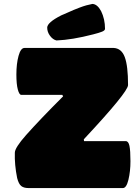

<svg xmlns="http://www.w3.org/2000/svg" viewBox="-20 -953 684 973"><path d="M404.8 -247.1 405.8 -237.8H617.2Q630.9 -237.8 636 -213.9Q641.1 -189.9 641.1 -136.2Q641.1 -84.5 630.9 -42.2Q620.6 0 603 0H124Q100.6 0 87.6 -10.3Q74.7 -20.5 66.9 -50.8Q53.2 -119.1 55.2 -179.2Q55.2 -204.1 111.8 -268.1Q182.1 -347.2 299.8 -464.8L295.9 -472.2H87.9Q77.6 -472.2 70.3 -499.3Q63 -526.4 63 -575.2Q63 -629.9 74 -669.9Q85 -710 104 -710H556.2Q595.7 -708 612.3 -663.6Q628.9 -619.1 628.9 -522Q628.9 -486.8 404.8 -247.1ZM448.2 -933.1Q473.1 -932.1 492.2 -897Q512.2 -856.4 512.2 -807.1Q512.2 -798.8 497.6 -792.7Q482.9 -786.6 452.1 -778.8Q345.2 -751 266.1 -748Q247.6 -752.4 233.4 -771.7Q219.2 -791 219.2 -813Q219.2 -838.9 290 -875Q297.4 -877.9 319.8 -887.9Q342.3 -897.9 353.3 -902.6Q364.3 -907.2 382.8 -914.3Q401.4 -921.4 417 -925.8Q432.6 -930.2 448.2 -933.1Z"/></svg>

Font: GGS TheRock Black
Style: Regular
Weight: 900
Designer: Rodrigo Fuenzalida (2012); Goodgame Studios (2014)
Foundry: Rodrigo Fuenzalida,2012;  GGS,2014
Version: Version 1.002 | FøM Mod